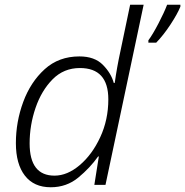

<svg xmlns="http://www.w3.org/2000/svg" viewBox="-20 -780 781 810"><path d="M194 10Q261 10 310.5 -31Q360 -72 394 -120H397L378 0H425L586 -760H529L488 -564Q473 -495 464 -430H460Q449 -471 414 -506.5Q379 -542 315 -542Q228 -542 168.5 -488Q109 -434 78 -350Q47 -266 47 -176Q47 -88 85 -39Q123 10 194 10ZM210 -39Q105 -39 105 -175Q105 -252 130 -325Q155 -398 202 -445.5Q249 -493 317 -493Q437 -493 437 -361Q437 -275 403 -201.5Q369 -128 316.5 -83.5Q264 -39 210 -39ZM606 -600H639Q670 -632 699.5 -677Q729 -722 741 -752V-760H685Q673 -728 648.5 -681Q624 -634 606 -610Z"/></svg>

Font: Noto Sans UI Light
Style: Italic
Weight: 300
Italic angle: -12°
Designer: Monotype Design Team
Foundry: Monotype Imaging Inc.
Version: Version 1.901